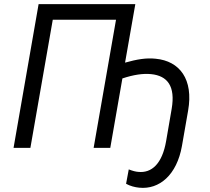

<svg xmlns="http://www.w3.org/2000/svg" viewBox="-20 -720 1025 935"><path d="M46 0H128L237 -624H545L436 0H517L576 -338C630 -356 676 -363 716 -359C795 -351 835 -301 816 -190L789 -33C770 77 719 124 653 117C641 116 628 113 607 105L594 175C614 186 637 192 658 194C756 204 841 132 866 -9L896 -181C923 -334 855 -423 738 -434C692 -439 646 -431 589 -415L639 -700H168Z"/></svg>

Font: Fixel Text 20240404
Style: Italic
Weight: 400
Width: 4
Italic angle: -10°
Designer: AlfaBravo + MacPaw
Foundry: Kyrylo Tkachov, Marchela Mozhyna, Serhii Makarenko, Maria Weinstein, Zakhar Kryvoshyya
Version: Version 1.211;Glyphs 3.2 (3225)